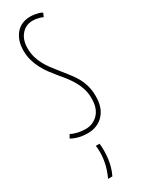

<svg xmlns="http://www.w3.org/2000/svg" viewBox="-204 -567 609 813"><g transform="rotate(-30 100.5 -160.0)"><path d="M2 -9 12 -26Q19 -22 27.5 -19Q36 -16 45 -14Q54 -12 63.5 -11Q73 -10 82 -10Q118 -10 143 -35.5Q168 -61 168 -110Q168 -136 161.5 -157Q155 -178 144.5 -196.5Q134 -215 121 -232Q108 -249 94 -265Q80 -282 66.5 -300Q53 -318 42.5 -338Q32 -358 25.5 -380.5Q19 -403 19 -429Q19 -478 44.5 -509Q70 -540 116 -540Q126 -540 135.5 -538.5Q145 -537 154.5 -534.5Q164 -532 172 -527L164 -509Q157 -513 149 -515Q141 -517 133 -518.5Q125 -520 116 -520Q82 -520 60.5 -495Q39 -470 39 -429Q39 -405 45 -384.5Q51 -364 60.5 -346.5Q70 -329 82 -313Q94 -297 107 -281Q121 -263 135.5 -245Q150 -227 162 -207Q174 -187 181 -163Q188 -139 188 -110Q188 -86 183 -67Q178 -48 168 -33.5Q158 -19 145 -9.5Q132 0 116 5Q100 10 82 10Q68 10 53.5 8Q39 6 26 1.5Q13 -3 2 -9ZM58 220Q73 187 79 159Q85 131 85 105Q85 97 84.5 88.5Q84 80 83 73H101Q102 80 102.5 88Q103 96 103 105Q103 127 100.5 146.5Q98 166 93 183.5Q88 201 79 220Z"/></g></svg>

Font: Georama ExtraCondensed Thin
Style: Regular
Weight: 100
Width: 2
Designer: Jean-Baptiste Levee
Foundry: Production Type
Version: Version 1.001